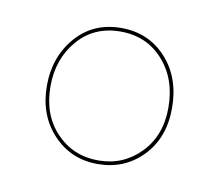

<svg xmlns="http://www.w3.org/2000/svg" viewBox="-42 -758 390 342"><g transform="rotate(10 153.0 -587.0)"><path d="M153 -710Q202.5 -710 234.5 -675Q266.5 -640 266.5 -585Q266.5 -531 234 -497.5Q201.5 -464 153 -464Q104.5 -464 72.2 -498.5Q40 -533 40 -586Q40 -638 71.2 -674Q102.5 -710 153 -710ZM153 -703.5Q105 -703.5 75.8 -669.5Q46.5 -635.5 46.5 -586Q46.5 -534.5 77 -502.5Q107.5 -470.5 153 -470.5Q198 -470.5 229 -502.2Q260 -534 260 -584.5Q260 -636.5 230 -670Q200 -703.5 153 -703.5Z"/></g></svg>

Font: Fraunces 144pt Thin
Style: Regular
Weight: 100
Version: Version 1.000;[f99f86859]